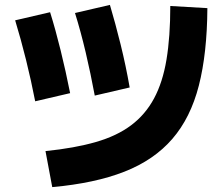

<svg xmlns="http://www.w3.org/2000/svg" viewBox="-20 -779 920 788"><path d="M166.7 -158.9Q286.7 -171.1 373.3 -196.1Q460 -221.1 518.3 -265Q576.7 -308.9 612.2 -375Q647.8 -441.1 663.3 -534.4Q678.9 -627.8 678.9 -754.4L831.1 -745.6Q830 -560 796.1 -427.8Q762.2 -295.6 687.2 -208.9Q612.2 -122.2 490.6 -74.4Q368.9 -26.7 194.4 -11.1ZM124.4 -363.3Q107.8 -448.9 86.7 -533.9Q65.6 -618.9 42.2 -695.6L185.6 -728.9Q207.8 -657.8 228.9 -572.2Q250 -486.7 267.8 -396.7ZM368.9 -386.7Q352.2 -476.7 331.7 -563.9Q311.1 -651.1 287.8 -725.6L431.1 -758.9Q453.3 -684.4 475 -596.7Q496.7 -508.9 512.2 -420Z"/></svg>

Font: Paperlogy 8 ExtraBold
Style: Regular
Weight: 800
Designer: redesigned by Lee Juim, glyphs from Gmarket Sans & Montserrat
Foundry: PT&
Version: Version 1.001